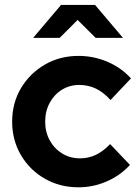

<svg xmlns="http://www.w3.org/2000/svg" viewBox="-20 -761 572 790"><path d="M302.9 9.7Q226.2 9.7 164.2 -25.9Q102.2 -61.4 66.1 -122.9Q30 -184.4 30 -260.3Q30 -336.9 66.1 -397.9Q102.3 -458.9 164.3 -495Q226.2 -531 302.9 -531Q365 -531 421.7 -507Q478.5 -482.9 518.9 -438.4L434.7 -349.4Q406.1 -381.4 374.4 -396.5Q342.7 -411.5 306 -411.5Q266.4 -411.5 234.6 -391.7Q202.8 -372 184.4 -337.7Q165.9 -303.5 165.9 -260.3Q165.9 -217.7 184.7 -183.5Q203.5 -149.2 236.1 -129.3Q268.8 -109.5 309.3 -109.5Q344.4 -109.5 374.9 -124.1Q405.3 -138.6 433 -168.2L514.8 -82.4Q474.8 -38.7 419 -14.5Q363.3 9.7 302.9 9.7ZM373.4 -605.3 299.4 -678.9 225.7 -605.3H116.4L231.1 -740.6H371.2L485.9 -605.3Z"/></svg>

Font: Red Hat Display
Style: Regular
Weight: 300
Designer: Pentagram, MCKL
Foundry: Pentagram, MCKL
Version: Version 1.023